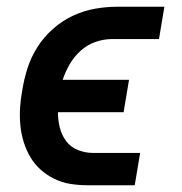

<svg xmlns="http://www.w3.org/2000/svg" viewBox="-20 -550 540 570"><path d="M240 0Q214 0 189 -4Q164 -8 141.5 -19Q119 -30 101 -46Q83 -62 70.5 -83Q58 -104 50.5 -128Q43 -152 40.5 -177.5Q38 -203 39.5 -229Q41 -255 46 -281Q51 -314 61.5 -347Q72 -380 91 -410Q110 -440 137 -464Q164 -488 196 -503Q228 -518 261.5 -524Q295 -530 328 -530H468L452 -434H312Q288 -434 263.5 -425.5Q239 -417 219.5 -399.5Q200 -382 187 -359.5Q174 -337 166 -313H363L347 -217H152Q152 -194 157.5 -171.5Q163 -149 176.5 -131Q190 -113 211.5 -104.5Q233 -96 256 -96H396L380 0Z"/></svg>

Font: Iosevka Curly Slab Oblique
Style: Bold
Weight: 700
Italic angle: -9°
Monospace: yes
Designer: Belleve Invis
Foundry: Belleve Invis
Version: Version 11.1.0; ttfautohint (v1.8.3)